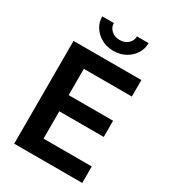

<svg xmlns="http://www.w3.org/2000/svg" viewBox="-223 -1061 1052 1177"><g transform="rotate(30 303.0 -473.0)"><path d="M69.3 0V-727.5H549.3V-610.8H209.5V-424.8H523.9V-310.1H209.5V-116.7H550.8V0ZM310.5 -796.4Q264.2 -796.4 227.1 -816.4Q189.9 -836.4 168.2 -870.4Q146.5 -904.3 146.5 -945.8H228.5Q228.5 -915 252 -894.3Q275.4 -873.5 310.5 -873.5Q345.7 -873.5 368.9 -894.3Q392.1 -915 392.1 -945.8H474.6Q474.6 -904.3 452.9 -870.4Q431.2 -836.4 394 -816.4Q356.9 -796.4 310.5 -796.4Z"/></g></svg>

Font: Inter
Style: 650
Weight: 650
Designer: Rasmus Andersson
Foundry: rsms
Version: Version 4.001;git-66647c0bb